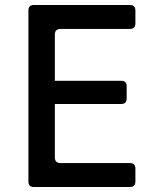

<svg xmlns="http://www.w3.org/2000/svg" viewBox="-20 -750 640 770"><path d="M116 0Q94 0 94 -22V-708Q94 -730 116 -730H501Q523 -730 523 -708V-656Q523 -634 501 -634H223Q200 -634 200 -611V-426H466Q488 -426 488 -404V-355Q488 -333 466 -333H200V-119Q200 -96 223 -96H501Q523 -96 523 -74V-22Q523 0 501 0Z"/></svg>

Font: Pitagon Sans Mono SemiBold
Style: Regular
Weight: 600
Monospace: yes
Designer: Travis Tran
Foundry: Pitagon
Version: Version 1.001; ttfautohint (v1.8.4.7-5d5b);gftools[0.9.26]